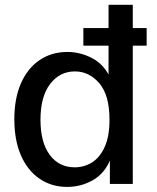

<svg xmlns="http://www.w3.org/2000/svg" viewBox="-20 -752 640 785"><path d="M254.9 12.2Q190.4 12.2 141.4 -21.5Q92.3 -55.2 65.4 -117.2Q38.6 -179.2 38.6 -264.2Q38.6 -349.6 65.7 -411.4Q92.8 -473.1 141.8 -506.3Q190.9 -539.6 255.9 -539.6Q309.1 -539.6 358.6 -513.2Q408.2 -486.8 434.6 -425.8L423.8 -422.4V-732.4H522.9V0H429.2V-108.9L431.6 -101.1Q408.7 -43.5 360.1 -15.6Q311.5 12.2 254.9 12.2ZM285.2 -67.9Q324.7 -67.9 356.9 -88.4Q389.2 -108.9 408.4 -152.1Q427.7 -195.3 427.7 -262.2Q427.7 -362.8 386.2 -411.4Q344.7 -460 286.1 -460Q224.1 -460 184.8 -408.4Q145.5 -356.9 145.5 -262.2Q145.5 -169.9 183.3 -118.9Q221.2 -67.9 285.2 -67.9ZM320.8 -565.4V-637.2H579.6V-565.4Z"/></svg>

Font: Schibsted Grotesk Medium
Style: Regular
Weight: 500
Designer: Bakken & Baeck AS, Henrik Kongsvoll
Foundry: Schibsted ASA
Version: Version 1.100;gftools[0.9.25]